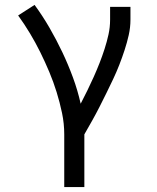

<svg xmlns="http://www.w3.org/2000/svg" viewBox="-20 -548 640 783"><path d="M242 215V0Q242 -44 233 -87Q224 -130 211 -172Q198 -214 181 -254.5Q164 -295 144.5 -334.5Q125 -374 102.5 -411.5Q80 -449 54 -485L121 -528Q154 -483 182 -434.5Q210 -386 234 -335.5Q258 -285 277.5 -232Q297 -179 309 -125Q323 -152 336.5 -179.5Q350 -207 362.5 -235Q375 -263 386 -291Q397 -319 406.5 -348.5Q416 -378 422.5 -407.5Q429 -437 429 -468V-520H512V-468Q512 -436 505 -405Q498 -374 488 -343.5Q478 -313 466.5 -283.5Q455 -254 441.5 -225.5Q428 -197 414 -168.5Q400 -140 385.5 -111.5Q371 -83 355.5 -55.5Q340 -28 324 0V215Z"/></svg>

Font: Nova Nerd Font
Style: Regular
Weight: 400
Designer: Belleve Invis
Foundry: Belleve Invis
Version: Version 24.1.4; ttfautohint (v1.8.4);Nerd Fonts 3.1.1